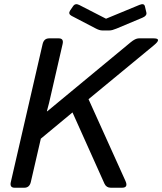

<svg xmlns="http://www.w3.org/2000/svg" viewBox="-20 -880 761 900"><path d="M315.4 -805.7Q298.3 -814.9 308.6 -830.6L322.3 -850.6Q332.5 -866.2 351.1 -856.9L476.6 -792.5H477.5L633.3 -856.9Q655.3 -866.2 659.2 -850.6L666 -821.8Q669.9 -806.2 647.5 -796.9L526.4 -746.1Q505.4 -737.3 493.2 -737.3H459Q446.8 -737.3 429.7 -746.1ZM48.8 0Q24.4 0 30.8 -26.9L179.7 -673.3Q186 -700.2 210.4 -700.2H255.4Q279.8 -700.2 273.4 -673.3L210 -397.5Q207.5 -386.7 199.7 -358.4H201.7L591.8 -681.2Q614.7 -700.2 630.4 -700.2H700.2Q740.7 -700.2 701.7 -668L395 -415L567.9 -32.2Q582.5 0 551.8 0H499.5Q478.5 0 469.7 -19L319.8 -353L171.4 -230L124.5 -26.9Q118.2 0 93.8 0Z"/></svg>

Font: Istok Web
Style: BoldItalic
Weight: 700
Italic angle: -13°
Designer: Andrey V. Panov
Foundry: Andrey V. Panov
Version: Version 1.0.2g